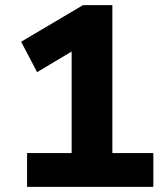

<svg xmlns="http://www.w3.org/2000/svg" viewBox="-20 -725 640 745"><path d="M85 0V-131H258V-574L333 -570L124 -445L62 -563L302 -705H416V-131H575V0Z"/></svg>

Font: Nunito Sans 8pt ExtraBold
Style: Regular
Weight: 800
Version: Version 3.101;gftools[0.9.27]